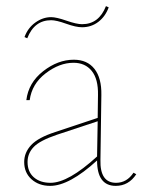

<svg xmlns="http://www.w3.org/2000/svg" viewBox="-20 -604 465 627"><path d="M147 -538Q92 -538 69 -479L60 -483Q71 -513 95.5 -530.5Q120 -548 147 -548Q164 -548 197 -536.5Q230 -525 248 -525Q303 -525 326 -584L335 -580Q324 -550 301 -532.5Q278 -515 248 -515Q228 -515 196 -526.5Q164 -538 147 -538ZM416 -40 425 -35Q400 3 358 3Q297 3 297 -80Q206 3 144 3Q107 3 83 -18.5Q59 -40 59 -75Q59 -106 82 -130.5Q105 -155 161 -173L299 -219L300 -294Q301 -346 279.5 -372.5Q258 -399 220 -399Q174 -399 129 -364.5Q84 -330 77 -277H66Q73 -334 121 -371.5Q169 -409 221 -409Q265 -409 288.5 -379Q312 -349 311 -294L308 -82Q306 -7 359 -7Q394 -7 416 -40ZM70 -75Q70 -43 90.5 -25Q111 -7 145 -7Q203 -7 297 -93L299 -208L166 -164Q110 -145 90 -124Q70 -103 70 -75Z"/></svg>

Font: EauTest Hairline
Style: Regular
Weight: 250
Designer: Christian Thalmann (Catharsis Fonts)
Version: Version 0.001;PS 000.001;hotconv 1.0.88;makeotf.lib2.5.64775